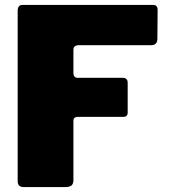

<svg xmlns="http://www.w3.org/2000/svg" viewBox="-20 -762 690 782"><path d="M71 -742H604Q622 -742 622 -721L621 -605Q621 -578 596 -578H302Q279 -578 279 -559V-465Q279 -445 297 -445H480Q500 -445 500 -425V-303Q500 -286 482 -286H295Q288 -286 283.5 -282Q279 -278 279 -271V-29Q279 -13 271 -6.5Q263 0 246 0H79Q64 0 58 -6Q52 -12 52 -25V-719Q52 -730 57 -736Q62 -742 71 -742Z"/></svg>

Font: Libre Franklin Black
Style: Regular
Weight: 900
Designer: Pablo Impallari, Rodrigo Fuenzalida
Foundry: Impallari Type
Version: Version 1.002; ttfautohint (v1.5)